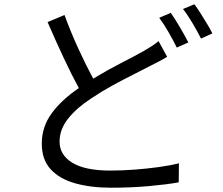

<svg xmlns="http://www.w3.org/2000/svg" viewBox="-20 -835 1040 896"><path d="M498 41Q404 41 331 20.5Q258 0 216.5 -45Q175 -90 175 -165Q175 -243 221 -306Q267 -369 348 -424Q314 -486 275.5 -568.5Q237 -651 202 -732L281 -765Q311 -683 347 -605Q383 -527 415 -468Q481 -508 544.5 -540.5Q608 -573 649 -596Q670 -608 687 -619Q704 -630 720 -643L760 -570Q744 -560 725 -550Q706 -540 684 -529Q650 -511 604 -488Q558 -465 506.5 -437Q455 -409 406 -376Q337 -331 297.5 -281Q258 -231 258 -174Q258 -112 317.5 -75.5Q377 -39 495 -39Q550 -39 609 -43.5Q668 -48 722 -55.5Q776 -63 815 -73L814 16Q758 26 675 33.5Q592 41 498 41ZM805 -613Q790 -644 767 -684Q744 -724 723 -752L777 -775Q796 -748 819.5 -708Q843 -668 859 -637ZM918 -655Q902 -687 879 -726Q856 -765 834 -793L887 -815Q901 -797 916.5 -772Q932 -747 947 -722.5Q962 -698 971 -679Z"/></svg>

Font: Chocolate Classical Sans
Style: Regular
Weight: 400
Designer: 田海東、宇文滿月
Foundry: Moonlit Owen
Version: Version 1.001